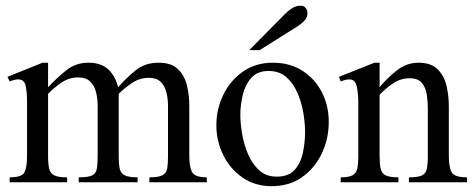

<svg xmlns="http://www.w3.org/2000/svg" viewBox="-20 -635 1648 669"><path d="M700.7 0H500.5V-17.1Q531.7 -17.1 545.4 -23.9Q559.1 -30.8 562.3 -46.9Q565.4 -63 565.4 -91.3V-266.6Q565.4 -289.1 560.3 -311.5Q555.2 -334 540.8 -348.9Q526.4 -363.8 498 -363.8Q467.3 -363.8 440.9 -346.4Q414.6 -329.1 393.6 -308.1V-91.3Q393.6 -63 397.2 -46.9Q400.9 -30.8 415 -23.9Q429.2 -17.1 459.5 -17.1V0H254.4V-17.1Q286.6 -17.1 300.3 -23.4Q314 -29.8 317.1 -46.1Q320.3 -62.5 320.3 -91.3V-266.6Q320.3 -290 314.9 -312.7Q309.6 -335.4 294.9 -350.3Q280.3 -365.2 252 -365.2Q220.7 -365.2 194.6 -347.4Q168.5 -329.6 147.5 -308.1V-91.3Q147.5 -63 151.4 -46.9Q155.3 -30.8 169.2 -23.9Q183.1 -17.1 213.9 -17.1V0H13.7V-17.1Q56.6 -17.1 65.4 -34.9Q74.2 -52.7 74.2 -91.3V-284.7Q74.2 -311.5 69.6 -335Q64.9 -358.4 43.5 -358.4Q35.6 -358.4 28.1 -356.2Q20.5 -354 13.7 -351.6L5.9 -367.2L128.4 -416.5H147.5V-331.1Q176.3 -361.8 209.7 -389.2Q243.2 -416.5 288.1 -416.5Q331.5 -416.5 356.4 -394Q381.3 -371.6 391.6 -331.1Q420.4 -363.8 452.9 -390.1Q485.4 -416.5 532.7 -416.5Q576.7 -416.5 599.9 -394.3Q623 -372.1 631.3 -337.6Q639.6 -303.2 639.6 -266.6V-91.3Q639.6 -53.7 649.2 -35.4Q658.7 -17.1 700.7 -17.1Z M1125.5 -210Q1125.5 -151.4 1101.3 -100.3Q1077.1 -49.3 1032.7 -17.8Q988.3 13.7 926.3 13.7Q868.2 13.7 824.7 -16.6Q781.2 -46.9 757.6 -95.2Q733.9 -143.6 733.9 -198.2Q733.9 -254.9 758.1 -304.7Q782.2 -354.5 826.4 -385.5Q870.6 -416.5 930.7 -416.5Q989.7 -416.5 1033.4 -388.7Q1077.1 -360.8 1101.3 -314Q1125.5 -267.1 1125.5 -210ZM1043 -175.3Q1043 -204.6 1037.1 -240.7Q1031.2 -276.9 1016.8 -310.5Q1002.4 -344.2 978 -366Q953.6 -387.7 916 -387.7Q876 -387.7 854.7 -362.8Q833.5 -337.9 825.4 -302.5Q817.4 -267.1 817.4 -234.9Q817.4 -206.1 823.5 -169.4Q829.6 -132.8 844 -98.6Q858.4 -64.5 882.8 -42Q907.2 -19.5 944.3 -19.5Q986.8 -19.5 1008.1 -44.7Q1029.3 -69.8 1036.1 -106Q1043 -142.1 1043 -175.3ZM1051.3 -588.9Q1051.3 -573.7 1040.5 -562.7Q1029.8 -551.8 1015.6 -542.5L884.8 -460.4H848.6L973.1 -586.4Q984.4 -597.7 997.8 -606.4Q1011.2 -615.2 1027.8 -615.2Q1039.1 -615.2 1045.2 -607.2Q1051.3 -599.1 1051.3 -588.9Z M1607.4 0H1404.8V-17.1Q1435.5 -17.1 1449.5 -23.4Q1463.4 -29.8 1467 -46.1Q1470.7 -62.5 1470.7 -91.3V-256.8Q1470.7 -279.8 1467.3 -304.2Q1463.9 -328.6 1450.4 -345.5Q1437 -362.3 1407.2 -362.3Q1375.5 -362.3 1349.1 -344.2Q1322.8 -326.2 1302.7 -304.7V-91.3Q1302.7 -63 1306.4 -46.9Q1310.1 -30.8 1324 -23.9Q1337.9 -17.1 1368.2 -17.1V0H1167V-17.1Q1196.8 -17.1 1209.5 -24.9Q1222.2 -32.7 1225.3 -49.3Q1228.5 -65.9 1228.5 -91.3V-277.8Q1228.5 -308.1 1223.1 -333.3Q1217.8 -358.4 1197.3 -358.4Q1189.9 -358.4 1182.1 -356.2Q1174.3 -354 1167 -351.6L1161.1 -367.2L1284.7 -416.5H1302.7V-331.1Q1327.1 -361.3 1361.8 -388.9Q1396.5 -416.5 1438 -416.5Q1481.9 -416.5 1504.9 -393.6Q1527.8 -370.6 1535.9 -335.7Q1543.9 -300.8 1543.9 -264.2V-91.3Q1543.9 -52.7 1553.7 -34.9Q1563.5 -17.1 1607.4 -17.1Z"/></svg>

Font: Scheherazade New Rohingya
Style: Regular
Weight: 400
Designer: SIL International
Foundry: SIL International
Version: Version 3.000 ; LngRng